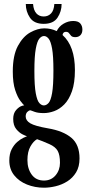

<svg xmlns="http://www.w3.org/2000/svg" viewBox="-20 -668 438 938"><path d="M195 249Q150.5 249 111.8 233.5Q73 218 49.2 188.2Q25.5 158.5 25.5 116Q25.5 83.5 37 61.2Q48.5 39 64.2 25.5Q80 12 93.8 5.5Q107.5 -1 112 -2.5Q106.5 -3.5 90.2 -11.5Q74 -19.5 59.2 -37.5Q44.5 -55.5 44.5 -87Q44.5 -114.5 59 -130.8Q73.5 -147 88 -151Q95 -153.5 98.5 -153Q93.5 -157 79.8 -174.8Q66 -192.5 54.2 -227.8Q42.5 -263 42.5 -318.5Q42.5 -397.5 67.5 -443.8Q92.5 -490 128.2 -509.8Q164 -529.5 196 -529.5Q229.5 -529.5 257 -516Q268.5 -539.5 291 -552.5Q313.5 -565.5 337.5 -565.5Q362 -565.5 372.2 -553.5Q382.5 -541.5 382.5 -523.5Q382.5 -506 373 -496.2Q363.5 -486.5 348 -486.5Q333.5 -486.5 327.5 -493Q321.5 -499.5 317 -506Q312.5 -512.5 302 -512.5Q288 -512.5 285.5 -497Q346 -443 346 -325.5Q346 -263 331.5 -222Q317 -181 294 -157.8Q271 -134.5 244.5 -125Q218 -115.5 194 -115.5Q167 -115.5 150.5 -121.2Q134 -127 130.5 -128.5Q128.5 -129 128 -129Q121 -129 113.2 -121Q105.5 -113 105.5 -99Q105.5 -79 128.2 -65.5Q151 -52 214.5 -41Q288.5 -28.5 328.5 5Q368.5 38.5 368.5 106Q368.5 146.5 351.8 174Q335 201.5 308.8 218Q282.5 234.5 252.2 241.8Q222 249 195 249ZM194 -153Q206.5 -153 217.2 -164.8Q228 -176.5 234.5 -213Q241 -249.5 241 -323.5Q241 -394.5 234.5 -430.5Q228 -466.5 217.5 -479.2Q207 -492 195 -492Q183 -492 172.2 -479.2Q161.5 -466.5 154.8 -429.8Q148 -393 148 -321.5Q148 -248 154.8 -212Q161.5 -176 172.2 -164.5Q183 -153 194 -153ZM195 214Q230 214 251.5 188.5Q273 163 273 127.5Q273 89 261.8 69Q250.5 49 221 36Q206 29 188 22Q170 15 161 12Q143.5 21.5 128.8 47.2Q114 73 114 114Q114 156.5 135 185.2Q156 214 195 214ZM193.5 -551.5Q146.5 -551.5 126.2 -581.8Q106 -612 106 -648.5H141.5Q144 -617.5 157.8 -602.5Q171.5 -587.5 193.5 -587.5Q215.5 -587.5 229.5 -602.5Q243.5 -617.5 245.5 -648.5H281Q281 -612 261 -581.8Q241 -551.5 193.5 -551.5Z"/></svg>

Font: Imbue 10pt SemiBold
Style: Regular
Weight: 600
Designer: Tyler Finck
Foundry: Etcetera Type Company
Version: Version 1.102; ttfautohint (v1.8.3)